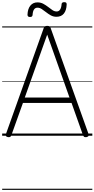

<svg xmlns="http://www.w3.org/2000/svg" viewBox="-20 -1254 873 1774"><path d="M54 13Q39 10 35 3Q31 -4 35 -16L383 -992Q387 -1005 394.5 -1010Q402 -1015 416 -1015Q431 -1015 438 -1010Q445 -1005 449 -992L798 -16Q802 -4 797.5 3Q793 10 778 13Q764 15 757.5 10.5Q751 6 745 -10L641 -303H192L87 -10Q82 5 75.5 10Q69 15 54 13ZM209 -353H622L416 -934ZM257 -1097Q234 -1097 234 -1118Q236 -1172 260.5 -1202Q285 -1232 326 -1232Q356 -1232 380 -1219Q404 -1206 424.5 -1190Q445 -1174 464 -1161Q483 -1148 504 -1148Q524 -1148 535.5 -1166Q547 -1184 549 -1215Q550 -1234 573 -1234Q586 -1234 591 -1229.5Q596 -1225 596 -1213Q594 -1158 570 -1128.5Q546 -1099 502 -1099Q473 -1099 449.5 -1112Q426 -1125 405.5 -1141.5Q385 -1158 365.5 -1170.5Q346 -1183 326 -1183Q306 -1183 294.5 -1166.5Q283 -1150 281 -1116Q280 -1106 274.5 -1101.5Q269 -1097 257 -1097ZM0 490H833V500H0ZM0 -20H833V0H0ZM0 -505H833V-500H0ZM0 -1010H833V-1000H0Z"/></svg>

Font: Playwrite ES Deco Guides
Style: Regular
Weight: 400
Designer: Veronika Burian, José Scaglione
Foundry: TypeTogether
Version: Version 1.003